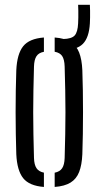

<svg xmlns="http://www.w3.org/2000/svg" viewBox="-20 -760 404 787"><path d="M46.8 -127.8Q45.5 -166.7 44.8 -210.3Q44 -254 44 -299.3Q44 -344.6 44.7 -388.5Q45.4 -432.4 46.8 -472Q49.9 -538.8 74.9 -570.3Q99.8 -601.7 160 -606.3V-547.7Q138.7 -543.8 129.5 -529.7Q120.2 -515.6 119.3 -487.3Q117.9 -435.8 117 -389.9Q116.1 -344.1 116.1 -299.9Q116.1 -255.6 117 -209.8Q117.9 -163.9 119.3 -112.5Q120.2 -84.5 129.7 -70.5Q139.1 -56.5 160 -52.3V6.3Q100 1.7 75 -29.7Q49.9 -61.2 46.8 -127.8ZM204.1 6.3V-52.1Q225.3 -56.3 234.7 -70.4Q244.1 -84.4 245 -112.5Q246.4 -164.4 247.4 -210.2Q248.3 -256 248.3 -300.1Q248.3 -344.2 247.4 -390Q246.4 -435.8 245 -487.3Q244.1 -516.2 234.9 -530.1Q225.7 -544.1 204.1 -547.9V-606.3Q244.8 -603.3 269 -588.3Q293.1 -573.3 304.4 -544.8Q315.6 -516.3 317.5 -472Q318.9 -433.1 319.6 -389.4Q320.3 -345.7 320.3 -300.6Q320.3 -255.5 319.6 -211.5Q318.9 -167.5 317.5 -127.8Q315.6 -83.8 304.4 -55Q293.1 -26.3 269 -11.5Q244.8 3.3 204.1 6.3ZM238.5 -554.8Q225 -554.8 215.4 -557.8L214.4 -600Q221.1 -600 226.9 -600Q232.7 -600 238.5 -600Q273.5 -600.8 286.1 -614.6Q298.6 -628.5 300.2 -664.1Q300.7 -674 301 -688.1Q301.2 -702.2 301 -716.3Q300.7 -730.4 300.2 -740.3H348.4Q348.9 -730.4 349.2 -716.3Q349.4 -702.2 349.2 -688.1Q348.9 -674 348.4 -664.1Q345.1 -606.1 319.9 -580.4Q294.6 -554.8 238.5 -554.8Z"/></svg>

Font: Big Shoulders Stencil Thin
Style: Regular
Weight: 100
Designer: Patric King
Foundry: XO Type Co
Version: Version 2.001